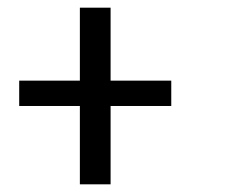

<svg xmlns="http://www.w3.org/2000/svg" viewBox="-20 -582 594 500"><path d="M188 -102V-306H30V-372H188V-562H268V-372H426V-306H268V-102Z"/></svg>

Font: Homenaje
Style: Regular
Weight: 400
Designer: Constanza Artigas Preller, Agustina Mingote
Foundry: Constanza Artigas Preller, Agustina Mingote
Version: Version 1.100